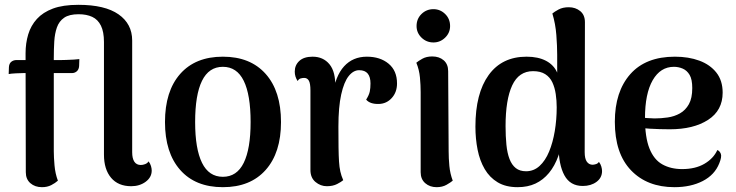

<svg xmlns="http://www.w3.org/2000/svg" viewBox="-20 -762 3052 796"><path d="M154 14Q125 14 106 -2.5Q87 -19 87 -48L86 -541Q86 -583 97 -619.5Q108 -656 133 -683.5Q158 -711 199.5 -726.5Q241 -742 305 -742Q415 -742 471.5 -702.5Q528 -663 528 -594V-131Q528 -105 537 -91.5Q546 -78 564 -78Q572 -78 581.5 -81.5Q591 -85 596 -93Q603 -84 606 -73.5Q609 -63 609 -55Q609 -27 584 -8.5Q559 10 524 10Q470 10 440.5 -25Q411 -60 411 -121V-588Q411 -630 398.5 -655.5Q386 -681 362.5 -692Q339 -703 306 -703Q267 -703 246 -688.5Q225 -674 216 -648.5Q207 -623 205 -590Q203 -557 203 -520V-135Q203 -111 206 -76.5Q209 -42 220 -13Q209 -3 192.5 5.5Q176 14 154 14ZM16 -455 17 -484Q18 -499 27 -506Q36 -513 48 -513H233Q237 -513 253.5 -513.5Q270 -514 287 -515Q304 -516 309 -517L308 -488Q307 -474 298.5 -466.5Q290 -459 278 -459H76Q66 -459 46 -458Q26 -457 16 -455Z M904 14Q790 14 727 -57.5Q664 -129 664 -256Q664 -384 727 -455.5Q790 -527 904 -527Q1018 -527 1081.5 -455.5Q1145 -384 1145 -256Q1145 -129 1081.5 -57.5Q1018 14 904 14ZM904 -29Q962 -29 990.5 -87Q1019 -145 1019 -256Q1019 -369 990.5 -427Q962 -485 904 -485Q846 -485 817.5 -427Q789 -369 789 -256Q789 -145 817.5 -87Q846 -29 904 -29Z M1335 10Q1309 10 1288 -7.5Q1267 -25 1267 -57V-387Q1267 -416 1260.5 -427.5Q1254 -439 1241 -439Q1235 -439 1227 -437Q1219 -435 1214 -426Q1202 -444 1202 -465Q1202 -492 1221 -509.5Q1240 -527 1276 -527Q1320 -527 1346 -495.5Q1372 -464 1370 -399V-358L1358 -365Q1370 -447 1406.5 -487Q1443 -527 1501 -527Q1556 -527 1591 -498Q1626 -469 1626 -416Q1626 -380 1604.5 -356Q1583 -332 1551 -331Q1514 -330 1498 -349Q1510 -368 1513 -382.5Q1516 -397 1516 -416Q1516 -443 1504.5 -457Q1493 -471 1469 -471Q1445 -471 1425.5 -446.5Q1406 -422 1394.5 -370Q1383 -318 1383 -237Q1383 -186 1383.5 -151Q1384 -116 1385.5 -92.5Q1387 -69 1391 -51Q1395 -33 1403 -15Q1395 -8 1377.5 1Q1360 10 1335 10Z M1777 -586Q1748 -586 1727.5 -606Q1707 -626 1707 -654Q1707 -684 1727.5 -704Q1748 -724 1777 -724Q1805 -724 1825.5 -704Q1846 -684 1846 -654Q1846 -626 1825.5 -606Q1805 -586 1777 -586ZM1840 -135Q1840 -106 1843 -74Q1846 -42 1857 -13Q1849 -6 1831.5 4Q1814 14 1790 14Q1762 14 1743 -2.5Q1724 -19 1724 -48V-380Q1724 -409 1721 -441Q1718 -473 1706 -502Q1714 -509 1731 -518.5Q1748 -528 1772 -528Q1801 -528 1819.5 -512Q1838 -496 1838 -467Z M2126 14Q2077 14 2043.5 -6Q2010 -26 1989.5 -61Q1969 -96 1960 -141.5Q1951 -187 1951 -237Q1951 -375 2006 -451Q2061 -527 2163 -527Q2211 -527 2243.5 -510Q2276 -493 2290 -461V-535Q2290 -571 2286.5 -617Q2283 -663 2270 -706Q2278 -713 2295.5 -722.5Q2313 -732 2338 -732Q2366 -732 2385.5 -716Q2405 -700 2405 -670L2404 -131Q2404 -104 2413 -91.5Q2422 -79 2437 -79Q2442 -79 2450.5 -81.5Q2459 -84 2463 -91Q2470 -82 2473 -71.5Q2476 -61 2476 -53Q2476 -25 2453 -8Q2430 9 2396 9Q2344 9 2320 -35Q2296 -79 2296 -155V-216L2317 -213Q2310 -158 2295 -116Q2280 -74 2256 -45Q2232 -16 2200 -1Q2168 14 2126 14ZM2161 -52Q2193 -52 2217 -74Q2241 -96 2256.5 -133.5Q2272 -171 2280 -218.5Q2288 -266 2288 -317Q2288 -345 2284 -372Q2280 -399 2270 -420.5Q2260 -442 2240.5 -454.5Q2221 -467 2190 -467Q2131 -467 2103.5 -408Q2076 -349 2076 -239Q2076 -197 2079.5 -162Q2083 -127 2092.5 -102.5Q2102 -78 2118.5 -65Q2135 -52 2161 -52Z M2776 14Q2663 14 2596 -56Q2529 -126 2529 -257Q2529 -382 2593 -454.5Q2657 -527 2778 -527Q2835 -527 2879.5 -510.5Q2924 -494 2950 -461Q2976 -428 2976 -378Q2976 -304 2915.5 -265Q2855 -226 2757 -226Q2716 -226 2673 -228.5Q2630 -231 2582 -243L2585 -281Q2608 -278 2634.5 -275Q2661 -272 2694 -271Q2720 -271 2748 -275Q2776 -279 2799 -292Q2822 -305 2836 -330Q2850 -355 2850 -397Q2850 -433 2839 -451.5Q2828 -470 2810.5 -477.5Q2793 -485 2774 -485Q2718 -485 2686 -429.5Q2654 -374 2654 -272Q2654 -193 2672.5 -146.5Q2691 -100 2726 -80.5Q2761 -61 2808 -61Q2863 -61 2900.5 -83Q2938 -105 2954 -140Q2964 -136 2968.5 -124Q2973 -112 2962 -85Q2943 -37 2893.5 -11.5Q2844 14 2776 14Z"/></svg>

Font: Arima SemiBold
Style: Regular
Weight: 600
Designer: Joana Correia and Natanael Gama
Foundry: NDISCOVER
Version: Version 1.101;gftools[0.9.23]